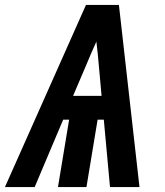

<svg xmlns="http://www.w3.org/2000/svg" viewBox="-48 -755 668 775"><path d="M-28 0 299 -735H432L515 0H396L371 -272H346L301 0H186L231 -272H207L92 0ZM247 -368H362L351 -490Q349 -514 346.5 -538.5Q344 -563 341 -587Q330 -563 319.5 -538.5Q309 -514 299 -490Z"/></svg>

Font: Iosevka SS04 XBd Ex
Style: Italic
Weight: 800
Width: 7
Italic angle: -9°
Monospace: yes
Designer: Belleve Invis
Foundry: Belleve Invis
Version: Version 19.0.0; ttfautohint (v1.8.4)